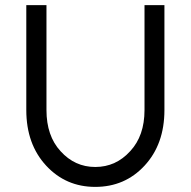

<svg xmlns="http://www.w3.org/2000/svg" viewBox="-20 -720 747 752"><path d="M83 -700V-289Q83 -155 161 -71Q238 12 353 12Q469 12 546 -71Q585 -113 604.5 -167.5Q624 -222 624 -289V-700H546V-289Q546 -188 490 -128Q434 -66 353 -66Q273 -66 217 -128Q162 -188 162 -289V-700Z"/></svg>

Font: Unageo
Style: Regular
Weight: 400
Designer: Richard Sepsi
Foundry: Richard Sepsi
Version: Version 2.000